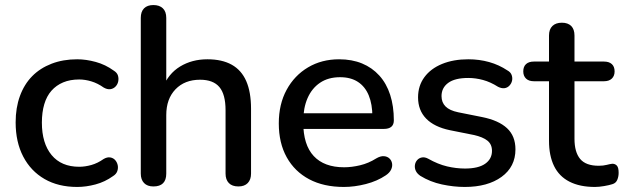

<svg xmlns="http://www.w3.org/2000/svg" viewBox="-20 -732 2472 761"><path d="M286 9Q211 9 156.5 -22.5Q102 -54 72 -111.5Q42 -169 42 -247Q42 -305 59 -351.5Q76 -398 107.5 -430Q139 -462 184.5 -479.5Q230 -497 286 -497Q321 -497 359.5 -486.5Q398 -476 431 -452Q444 -444 447.5 -432.5Q451 -421 448.5 -409Q446 -397 437.5 -388.5Q429 -380 417 -378.5Q405 -377 391 -385Q367 -402 342 -409.5Q317 -417 294 -417Q258 -417 230.5 -405.5Q203 -394 184 -372.5Q165 -351 155.5 -319Q146 -287 146 -246Q146 -164 184.5 -117.5Q223 -71 294 -71Q317 -71 342 -78Q367 -85 391 -102Q405 -110 417 -108Q429 -106 436.5 -97.5Q444 -89 446.5 -77.5Q449 -66 445 -54Q441 -42 428 -34Q396 -11 358.5 -1Q321 9 286 9Z M588 7Q564 7 551 -6.5Q538 -20 538 -44V-661Q538 -686 551 -699Q564 -712 588 -712Q612 -712 625.5 -699Q639 -686 639 -661V-384H625Q647 -440 694 -468.5Q741 -497 802 -497Q860 -497 898.5 -475.5Q937 -454 956 -410.5Q975 -367 975 -301V-44Q975 -20 962 -6.5Q949 7 925 7Q900 7 887 -6.5Q874 -20 874 -44V-295Q874 -358 849.5 -387Q825 -416 773 -416Q712 -416 675.5 -378Q639 -340 639 -276V-44Q639 7 588 7Z M1343 9Q1263 9 1205.5 -21.5Q1148 -52 1116.5 -108.5Q1085 -165 1085 -243Q1085 -319 1116 -376Q1147 -433 1201 -465Q1255 -497 1324 -497Q1375 -497 1415 -480.5Q1455 -464 1483.5 -432.5Q1512 -401 1526.5 -356Q1541 -311 1541 -255Q1541 -238 1531 -229.5Q1521 -221 1501 -221H1165V-283H1473L1456 -269Q1456 -319 1441.5 -354Q1427 -389 1398.5 -407.5Q1370 -426 1328 -426Q1281 -426 1248.5 -404Q1216 -382 1199 -343Q1182 -304 1182 -252V-246Q1182 -158 1223.5 -113.5Q1265 -69 1344 -69Q1374 -69 1407.5 -77Q1441 -85 1471 -104Q1488 -114 1501.5 -113Q1515 -112 1523.5 -104Q1532 -96 1534 -84Q1536 -72 1530 -59.5Q1524 -47 1509 -37Q1475 -14 1430 -2.5Q1385 9 1343 9Z M1822 9Q1778 9 1731.5 -1Q1685 -11 1646 -35Q1633 -44 1628 -55Q1623 -66 1624.5 -77.5Q1626 -89 1633.5 -97.5Q1641 -106 1652.5 -108Q1664 -110 1677 -103Q1716 -81 1752 -72.5Q1788 -64 1823 -64Q1876 -64 1903 -83Q1930 -102 1930 -134Q1930 -160 1912 -174.5Q1894 -189 1858 -197L1763 -216Q1701 -229 1669 -262Q1637 -295 1637 -346Q1637 -392 1662 -426Q1687 -460 1732 -478.5Q1777 -497 1836 -497Q1880 -497 1919 -486Q1958 -475 1991 -453Q2004 -446 2008 -434.5Q2012 -423 2009.5 -412Q2007 -401 1999 -392.5Q1991 -384 1979.5 -382.5Q1968 -381 1954 -388Q1924 -407 1894.5 -415Q1865 -423 1836 -423Q1783 -423 1756.5 -403.5Q1730 -384 1730 -351Q1730 -326 1746 -310Q1762 -294 1796 -287L1891 -268Q1956 -255 1989.5 -224Q2023 -193 2023 -140Q2023 -71 1968 -31Q1913 9 1822 9Z M2338 9Q2278 9 2237 -12Q2196 -33 2176 -74Q2156 -115 2156 -174V-410H2096Q2076 -410 2065 -420.5Q2054 -431 2054 -449Q2054 -468 2065 -478Q2076 -488 2096 -488H2156V-591Q2156 -616 2169.5 -629Q2183 -642 2207 -642Q2231 -642 2244 -629Q2257 -616 2257 -591V-488H2374Q2394 -488 2405 -478Q2416 -468 2416 -449Q2416 -431 2405 -420.5Q2394 -410 2374 -410H2257V-182Q2257 -129 2279.5 -102Q2302 -75 2353 -75Q2371 -75 2384.5 -78.5Q2398 -82 2407 -83Q2418 -83 2425 -75.5Q2432 -68 2432 -47Q2432 -32 2426.5 -19Q2421 -6 2407 -2Q2395 2 2374.5 5.5Q2354 9 2338 9Z"/></svg>

Font: Nunito ExtraLight SemiBold
Style: Regular
Weight: 600
Version: Version 3.602